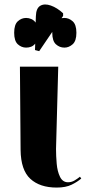

<svg xmlns="http://www.w3.org/2000/svg" viewBox="-20 -837 390 867"><path d="M236 10Q160 10 117 -29.5Q74 -69 73 -160L70 -536H243L233 -164Q233 -133 236 -98Q239 -63 251 -38.5Q263 -14 287 -14Q303 -14 316.5 -22Q330 -30 341 -39L347 -31Q330 -16 303.5 -3Q277 10 236 10ZM98 -622Q77 -622 60.5 -637Q44 -652 44 -689Q44 -726 60.5 -741Q77 -756 98 -756Q110 -756 121.5 -751Q133 -746 141 -735L142 -764Q143 -800 162 -811Q181 -822 209.5 -812Q238 -802 265 -777V-765L258 -755Q264 -756 271 -756Q291 -756 308 -741Q325 -726 325 -689Q325 -652 308 -637Q291 -622 271 -622Q249 -622 232.5 -637Q216 -652 216 -689V-693L157 -606L138 -611L139 -640Q131 -630 120.5 -626Q110 -622 98 -622Z"/></svg>

Font: Noto Serif Display SemiCondensed ExtraBold
Style: Regular
Weight: 800
Width: 4
Designer: Monotype Design Team
Foundry: Monotype Imaging Inc.
Version: Version 2.009